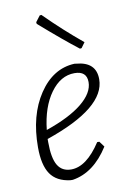

<svg xmlns="http://www.w3.org/2000/svg" viewBox="-80 -733 526 788"><g transform="rotate(-10 183.0 -338.5)"><path d="M149 -683Q225 -607 304 -542L288 -520L281 -519Q220 -566 124 -650L123 -657L142 -682ZM310 -106Q248 -8 159 6H149Q92 -1 66.5 -38.5Q41 -76 41 -150Q41 -283 99.5 -370.5Q158 -458 248 -462L255 -461Q337 -454 337 -382Q337 -263 86 -177V-163Q86 -97 104 -67Q122 -37 160 -37Q224 -37 284 -129H293ZM241 -424Q183 -424 141 -366Q99 -308 89 -214Q188 -248 240 -290.5Q292 -333 292 -378Q292 -424 241 -424Z"/></g></svg>

Font: Alegreya Sans SC Light
Style: Italic
Weight: 300
Italic angle: -7°
Designer: Juan Pablo del Peral
Foundry: Huerta Tipografica
Version: Version 2.007